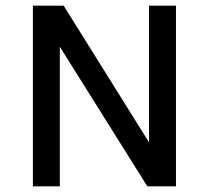

<svg xmlns="http://www.w3.org/2000/svg" viewBox="-20 -657 738 677"><path d="M96 -637H204.5L513 -143H505.5V-637H600.5V0H499.5L176 -516H191V0H96Z"/></svg>

Font: Karla Medium
Style: Regular
Weight: 500
Designer: Jonathan Pinhorn
Version: Version 2.001